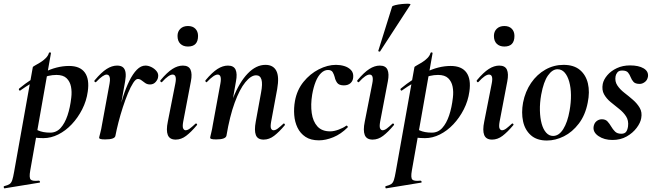

<svg xmlns="http://www.w3.org/2000/svg" viewBox="-92 -753 3571 1048"><path d="M-67 275Q-70 276 -71.5 270Q-73 264 -69 263Q-49 258 -39.5 251.5Q-30 245 -25 229.5Q-20 214 -15 185L87 -386Q87 -389 99 -395.5Q111 -402 127.5 -412Q144 -422 157.5 -435.5Q171 -449 175 -464Q177 -468 182 -467Q187 -466 186 -462L73 178Q66 217 75.5 227Q85 237 120 233Q124 233 126 238Q128 243 123 244ZM145 1Q120 1 95.5 -2Q71 -5 57 -8L67 -70Q88 -54 115 -41.5Q142 -29 182 -29Q216 -29 239 -54.5Q262 -80 276.5 -123Q291 -166 297 -220Q301 -252 295.5 -280Q290 -308 271.5 -326Q253 -344 216 -344Q172 -344 125 -322.5Q78 -301 20 -260Q16 -256 12.5 -261Q9 -266 13 -270Q77 -323 147.5 -358Q218 -393 285 -393Q345 -393 371 -357Q397 -321 387 -253Q380 -202 356.5 -156Q333 -110 299.5 -74.5Q266 -39 226 -19Q186 1 145 1Z M538 -12 528 -13Q538 -66 551 -120.5Q564 -175 579.5 -224Q595 -273 614 -311.5Q633 -350 655 -372.5Q677 -395 702 -395Q718 -395 735 -386.5Q752 -378 763 -364Q774 -350 771 -333Q770 -320 758 -306Q746 -292 727 -292Q712 -292 701 -299.5Q690 -307 680.5 -314.5Q671 -322 660 -322Q649 -322 635 -300.5Q621 -279 606.5 -244Q592 -209 578.5 -167.5Q565 -126 554.5 -85Q544 -44 538 -12ZM482 8Q463 8 456 5.5Q449 3 449 0Q449 -4 455 -26Q461 -48 465 -74L506 -297Q509 -314 508 -324.5Q507 -335 502.5 -340.5Q498 -346 490 -346Q481 -346 466.5 -336Q452 -326 433 -306Q429 -302 425 -306.5Q421 -311 425 -315Q461 -358 490 -376.5Q519 -395 547 -395Q569 -395 580 -385Q591 -375 593.5 -356Q596 -337 591 -309L538 -12Q535 8 482 8Z M867 9Q834 9 824 -16Q814 -41 824 -89L865 -297Q875 -346 850 -346Q840 -346 825.5 -336Q811 -326 793 -306Q789 -302 785 -306.5Q781 -311 784 -315Q820 -358 849 -376.5Q878 -395 906 -395Q938 -395 948 -372.5Q958 -350 950 -309L908 -89Q903 -61 908 -51.5Q913 -42 921 -42Q932 -42 945 -52Q958 -62 974 -77Q978 -81 982 -77Q986 -73 982 -69Q951 -32 924 -11.5Q897 9 867 9ZM934 -499Q908 -499 892.5 -514Q877 -529 877 -557Q877 -581 892.5 -596Q908 -611 934 -611Q960 -611 974.5 -596Q989 -581 989 -557Q989 -499 934 -499Z M1347 9Q1314 9 1304.5 -16Q1295 -41 1304 -89L1333 -248Q1351 -342 1306 -342Q1278 -342 1247 -304Q1216 -266 1189 -192.5Q1162 -119 1144 -12L1126 -13Q1146 -132 1180.5 -218.5Q1215 -305 1260.5 -352Q1306 -399 1357 -399Q1399 -399 1416 -367Q1433 -335 1421 -267L1388 -89Q1383 -61 1387.5 -51.5Q1392 -42 1401 -42Q1412 -42 1425 -52Q1438 -62 1454 -77Q1457 -81 1461 -77Q1465 -73 1462 -69Q1431 -32 1404 -11.5Q1377 9 1347 9ZM1088 8Q1069 8 1062 5.5Q1055 3 1055 0Q1055 -4 1060.5 -26Q1066 -48 1070 -74L1111 -297Q1120 -346 1096 -346Q1086 -346 1071.5 -336Q1057 -326 1038 -306Q1035 -302 1031 -306.5Q1027 -311 1030 -315Q1066 -358 1095 -376.5Q1124 -395 1152 -395Q1184 -395 1194 -372.5Q1204 -350 1196 -309L1144 -12Q1139 8 1088 8Z M1649 13Q1604 13 1575.5 -6Q1547 -25 1532 -56Q1517 -87 1514 -125Q1511 -163 1518 -202Q1529 -262 1564.5 -306Q1600 -350 1648 -374.5Q1696 -399 1742 -399Q1765 -399 1787 -392.5Q1809 -386 1823.5 -371Q1838 -356 1836 -332Q1835 -312 1821.5 -299.5Q1808 -287 1785 -287Q1758 -287 1748 -301.5Q1738 -316 1735 -332Q1731 -347 1724 -359Q1717 -371 1698 -371Q1678 -371 1660.5 -354Q1643 -337 1631 -307Q1619 -277 1612 -237Q1603 -182 1609.5 -136Q1616 -90 1640.5 -63Q1665 -36 1710 -36Q1731 -36 1756.5 -45.5Q1782 -55 1798 -67Q1800 -69 1804 -65Q1808 -61 1806 -58Q1769 -21 1727.5 -4Q1686 13 1649 13Z M1942 9Q1909 9 1899 -16Q1889 -41 1899 -89L1940 -297Q1950 -346 1925 -346Q1915 -346 1900.5 -336Q1886 -326 1868 -306Q1864 -302 1860 -306.5Q1856 -311 1859 -315Q1895 -358 1924 -376.5Q1953 -395 1981 -395Q2013 -395 2023 -372.5Q2033 -350 2025 -309L1983 -89Q1978 -61 1983 -51.5Q1988 -42 1996 -42Q2007 -42 2020 -52Q2033 -62 2049 -77Q2053 -81 2057 -77Q2061 -73 2057 -69Q2026 -32 1999 -11.5Q1972 9 1942 9ZM1983 -473Q1982 -470 1976.5 -472Q1971 -474 1973 -476L2048 -716Q2049 -721 2065.5 -725Q2082 -729 2102 -731Q2122 -733 2136.5 -732.5Q2151 -732 2148 -727Z M2016 275Q2013 276 2011.5 270Q2010 264 2014 263Q2034 258 2043.5 251.5Q2053 245 2058 229.5Q2063 214 2068 185L2170 -386Q2170 -389 2182 -395.5Q2194 -402 2210.5 -412Q2227 -422 2240.5 -435.5Q2254 -449 2258 -464Q2260 -468 2265 -467Q2270 -466 2269 -462L2156 178Q2149 217 2158.5 227Q2168 237 2203 233Q2207 233 2209 238Q2211 243 2206 244ZM2228 1Q2203 1 2178.5 -2Q2154 -5 2140 -8L2150 -70Q2171 -54 2198 -41.5Q2225 -29 2265 -29Q2299 -29 2322 -54.5Q2345 -80 2359.5 -123Q2374 -166 2380 -220Q2384 -252 2378.5 -280Q2373 -308 2354.5 -326Q2336 -344 2299 -344Q2255 -344 2208 -322.5Q2161 -301 2103 -260Q2099 -256 2095.5 -261Q2092 -266 2096 -270Q2160 -323 2230.5 -358Q2301 -393 2368 -393Q2428 -393 2454 -357Q2480 -321 2470 -253Q2463 -202 2439.5 -156Q2416 -110 2382.5 -74.5Q2349 -39 2309 -19Q2269 1 2228 1Z M2594 9Q2561 9 2551 -16Q2541 -41 2551 -89L2592 -297Q2602 -346 2577 -346Q2567 -346 2552.5 -336Q2538 -326 2520 -306Q2516 -302 2512 -306.5Q2508 -311 2511 -315Q2547 -358 2576 -376.5Q2605 -395 2633 -395Q2665 -395 2675 -372.5Q2685 -350 2677 -309L2635 -89Q2630 -61 2635 -51.5Q2640 -42 2648 -42Q2659 -42 2672 -52Q2685 -62 2701 -77Q2705 -81 2709 -77Q2713 -73 2709 -69Q2678 -32 2651 -11.5Q2624 9 2594 9ZM2661 -499Q2635 -499 2619.5 -514Q2604 -529 2604 -557Q2604 -581 2619.5 -596Q2635 -611 2661 -611Q2687 -611 2701.5 -596Q2716 -581 2716 -557Q2716 -499 2661 -499Z M2893 14Q2838 14 2805.5 -15Q2773 -44 2763 -91Q2753 -138 2763 -193Q2775 -254 2807 -300.5Q2839 -347 2885 -373Q2931 -399 2984 -399Q3040 -399 3073 -371.5Q3106 -344 3117 -297.5Q3128 -251 3116 -193Q3103 -125 3067.5 -78.5Q3032 -32 2986 -9Q2940 14 2893 14ZM2927 -11Q2959 -11 2982.5 -48.5Q3006 -86 3017 -149Q3025 -194 3024.5 -234.5Q3024 -275 3015 -307Q3006 -339 2990 -357Q2974 -375 2951 -375Q2923 -375 2899 -341Q2875 -307 2862 -236Q2854 -191 2855 -150Q2856 -109 2864.5 -78Q2873 -47 2889 -29Q2905 -11 2927 -11Z M3251 11Q3206 11 3175 -10Q3144 -31 3148 -61Q3151 -81 3164 -91.5Q3177 -102 3193 -102Q3213 -102 3224 -90Q3235 -78 3244 -62.5Q3253 -47 3265 -35Q3277 -23 3299 -23Q3317 -23 3325 -33Q3333 -43 3336 -63Q3340 -95 3325.5 -117.5Q3311 -140 3287.5 -158.5Q3264 -177 3241 -196Q3218 -215 3205 -238.5Q3192 -262 3198 -295Q3203 -319 3223 -342.5Q3243 -366 3275 -381Q3307 -396 3347 -396Q3394 -396 3421 -380Q3448 -364 3445 -336Q3442 -316 3428 -305.5Q3414 -295 3400 -295Q3376 -295 3366 -306Q3356 -317 3350.5 -331.5Q3345 -346 3336 -357Q3327 -368 3304 -368Q3286 -368 3278 -358Q3270 -348 3268 -337Q3263 -309 3277.5 -287Q3292 -265 3316 -246.5Q3340 -228 3363 -208Q3386 -188 3400 -164Q3414 -140 3408 -108Q3404 -83 3383 -55Q3362 -27 3328.5 -8Q3295 11 3251 11Z"/></svg>

Font: Cormorant Light
Style: Bold Italic
Weight: 700
Italic angle: -10°
Version: Version 4.000